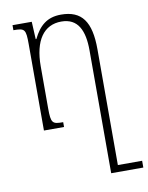

<svg xmlns="http://www.w3.org/2000/svg" viewBox="-84 -562 669 865"><g transform="rotate(-10 250.5 -129.5)"><path d="M255 -501C191 -501 155 -469 127 -412H124L120 -492H32V-469C84 -469 89 -464 89 -395V0H181V-22C132 -22 125 -26 125 -96V-287C125 -406 171 -470 251 -470C327 -470 354 -411 354 -320V242H501V211H390V-319C390 -445 350 -501 255 -501Z"/></g></svg>

Font: Noto Serif Armenian Condensed ExtraLight
Style: Regular
Weight: 200
Width: 3
Designer: Monotype Design Team
Foundry: Monotype Imaging Inc.
Version: Version 2.008